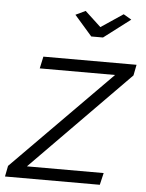

<svg xmlns="http://www.w3.org/2000/svg" viewBox="-87 -773 620 815"><g transform="rotate(5 222.5 -365.0)"><path d="M-26 -46 393 -470H72L83 -521H480L471 -475L54 -51H381L369 0H-35ZM203 -710 245 -730 313 -667 407 -730 441 -710 328 -624H278Z"/></g></svg>

Font: Raleway
Style: Italic
Weight: 400
Italic angle: -12°
Designer: Matt McInerney, Pablo Impallari, Rodrigo Fuenzalida
Foundry: Matt McInerney, Pablo Impallari, Rodrigo Fuenzalida
Version: Version 4.026